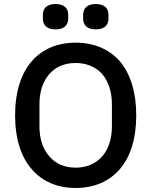

<svg xmlns="http://www.w3.org/2000/svg" viewBox="-20 -922 752 954"><path d="M356 12C265 12 190 -20 138 -81C85 -141 55 -232 55 -349C55 -466 85 -557 138 -618C190 -678 265 -710 356 -710C447 -710 522 -678 575 -618C627 -557 657 -466 657 -349C657 -232 627 -141 575 -81C522 -20 447 12 356 12ZM356 -89C409 -89 455 -108 487 -144C518 -179 536 -230 536 -294V-404C536 -468 518 -519 487 -555C455 -590 409 -609 356 -609C301 -609 257 -590 226 -555C194 -519 176 -468 176 -404V-294C176 -230 194 -179 226 -144C257 -108 301 -89 356 -89ZM256 -776C211 -776 193 -799 193 -830V-848C193 -879 211 -902 256 -902C301 -902 319 -879 319 -848V-830C319 -799 301 -776 256 -776ZM456 -776C411 -776 393 -799 393 -830V-848C393 -879 411 -902 456 -902C501 -902 519 -879 519 -848V-830C519 -799 501 -776 456 -776Z"/></svg>

Font: Plexus Sans Medium
Style: Regular
Weight: 500
Version: Version 2.001;PS 002.001;hotconv 1.0.70;makeotf.lib2.5.58329